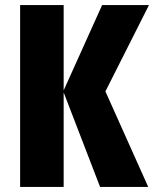

<svg xmlns="http://www.w3.org/2000/svg" viewBox="-20 -734 605 754"><path d="M373 0 230 -371V0H59V-714H230V-379L381 -714H565L394 -375L562 0Z"/></svg>

Font: Noto Sans UI CondBlack
Style: Regular
Weight: 900
Width: 3
Designer: Monotype Design Team
Foundry: Monotype Imaging Inc.
Version: Version 1.001